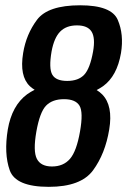

<svg xmlns="http://www.w3.org/2000/svg" viewBox="-20 -700 481 726"><path d="M164.5 6.5Q39 6.5 16.8 -56.2Q-5.5 -119 9.5 -210.5Q25 -301 82.5 -343.5Q96 -353 111 -360.5Q101 -366.5 93 -374Q53 -412 67.5 -499.5Q79 -570.5 120 -625.2Q161 -680 283 -680Q401.5 -680 425.2 -625Q449 -570 437.5 -499.5Q422.5 -412 369.5 -374Q358 -366 345.5 -359.5Q357 -352.5 366.5 -343Q408 -300.5 393 -210.5Q378 -119 332 -56.2Q286 6.5 164.5 6.5ZM176.5 -70.5Q219.5 -70.5 244.5 -99.2Q269.5 -128 282.5 -202.5Q295.5 -276 280.5 -300.5Q265.5 -325 222 -325Q178 -325 154.2 -300.5Q130.5 -276 117.5 -202.5Q104.5 -128 119.5 -99.2Q134.5 -70.5 176.5 -70.5ZM234 -394Q276.5 -394 298.5 -417.5Q320.5 -441 332 -505.5Q341 -557 326.2 -580.5Q311.5 -604 271 -604Q230.5 -604 207.5 -580.5Q184.5 -557 175 -505.5Q164 -441 177.8 -417.5Q191.5 -394 234 -394Z"/></svg>

Font: Anybody Medium
Style: Italic
Weight: 500
Italic angle: -10°
Designer: Tyler Finck
Foundry: Etcetera Type Company
Version: Version 1.010; ttfautohint (v1.8.3) -l 8 -r 50 -G 200 -x 14 